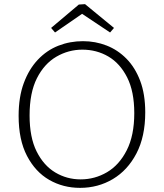

<svg xmlns="http://www.w3.org/2000/svg" viewBox="-20 -901 791 928"><path d="M367 7Q285 7 218 -31.5Q151 -70 110.5 -147.5Q70 -225 70 -341Q70 -432 95 -499.5Q120 -567 163 -612.5Q206 -658 262 -680Q318 -702 381 -702Q441 -702 495 -681Q549 -660 591 -617.5Q633 -575 657.5 -510.5Q682 -446 682 -358Q682 -241 639.5 -159.5Q597 -78 525.5 -35.5Q454 7 367 7ZM370 -34Q438 -34 497 -68.5Q556 -103 592.5 -174.5Q629 -246 629 -354Q629 -459 594.5 -527Q560 -595 503.5 -628Q447 -661 378 -661Q311 -661 252.5 -627Q194 -593 158.5 -523Q123 -453 123 -343Q123 -237 157 -169Q191 -101 247 -67.5Q303 -34 370 -34ZM246 -744 227 -766 361 -879 391 -881 531 -766 512 -744 362 -844H391Z"/></svg>

Font: Bitter Thin Light
Style: Regular
Weight: 300
Version: Version 2.002